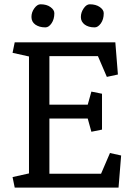

<svg xmlns="http://www.w3.org/2000/svg" viewBox="-20 -853 622 873"><path d="M204.6 -314V-63H439.5L480 -157.2L530.8 -146L519 0H46.9L37.1 -47.9L111.8 -64.5V-596.2L37.1 -612.8L46.9 -660.6H504.4L516.1 -514.2L465.8 -503.4L425.3 -597.7H204.6V-377H378.9L395.5 -436.5L443.8 -426.8V-263.7L395.5 -253.9L378.9 -314ZM388.2 -833.5Q416 -833.5 434.1 -820.8Q451.7 -808.1 451.7 -793Q451.7 -765.1 438.5 -746.6Q425.3 -728.5 410.6 -728.5Q395.5 -728.5 384.3 -731.9Q373 -735.4 365.2 -741.2Q347.7 -754.4 347.7 -775.4Q347.7 -796.4 360.4 -814.9Q373 -833.5 388.2 -833.5ZM164.1 -833.5Q192.4 -833.5 209.5 -820.8Q227.1 -808.1 227.1 -793Q227.1 -765.6 214.4 -747.1Q201.7 -728.5 186.5 -728.5Q171.4 -728.5 160.2 -731.9Q148.9 -735.4 140.6 -741.2Q123 -753.9 123 -775.9Q123 -797.4 136.2 -815.4Q149.4 -833.5 164.1 -833.5Z"/></svg>

Font: NoticiaText-Regular
Style: Regular
Weight: 400
Designer: JM Sole
Foundry: JM Sole
Version: Version 1.003